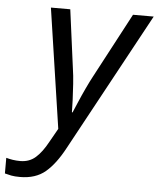

<svg xmlns="http://www.w3.org/2000/svg" viewBox="-148 -583 718 869"><g transform="rotate(5 210.5 -148.0)"><path d="M-25 240Q-49 240 -64.5 237Q-80 234 -94 230V159Q-80 163 -64 165.5Q-48 168 -30 168Q11 168 39.5 143Q68 118 94 70L129 8L48 -536H136L171 -271Q176 -239 178.5 -200.5Q181 -162 182.5 -127.5Q184 -93 184 -72H187Q194 -88 207.5 -120Q221 -152 237 -186Q253 -220 265 -242L421 -536H515L175 90Q135 165 90.5 202.5Q46 240 -25 240Z"/></g></svg>

Font: Noto Sans IKEA
Style: Italic
Weight: 400
Italic angle: -12°
Designer: Monotype Design Team
Foundry: Monotype Imaging Inc.
Version: Version 2.001